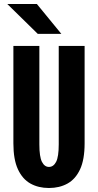

<svg xmlns="http://www.w3.org/2000/svg" viewBox="-20 -930 490 961"><path d="M225 11Q172.5 11 132.5 -11.2Q92.5 -33.5 69.8 -82.5Q47 -131.5 47 -212.5V-700H177V-207.5Q177 -145 190 -119.8Q203 -94.5 225 -94.5Q247.5 -94.5 260.8 -119.8Q274 -145 274 -207.5V-700H403.5V-212.5Q403.5 -131.5 380.8 -82.5Q358 -33.5 317.8 -11.2Q277.5 11 225 11ZM169 -760.5 16.5 -910H164.5L287 -760.5Z"/></svg>

Font: Trispace Condensed SemiBold
Style: Regular
Weight: 600
Width: 3
Designer: Tyler Finck
Foundry: Etcetera Type Company
Version: Version 1.210; ttfautohint (v1.8.3)